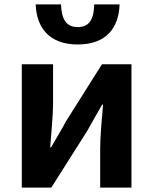

<svg xmlns="http://www.w3.org/2000/svg" viewBox="-20 -852 695 872"><path d="M79 0H213L377 -259C395 -292 425 -344 444 -377H448C442 -307 435 -233 435 -176V0H577V-560H443L279 -300C262 -267 231 -216 212 -183H208C213 -252 221 -327 221 -383V-560H79ZM333 -650C463 -650 520 -726 523 -832H408C406 -769 389 -729 333 -729C277 -729 260 -769 257 -832H142C146 -726 204 -650 333 -650Z"/></svg>

Font: Source Han Sans Old Style Bold
Style: Regular
Weight: 700
Designer: Ryoko NISHIZUKA (kana & ideographs); Paul D. Hunt (Latin, Greek & Cyrillic); Wenlong ZHANG (bopomofo); Sandoll Communica
Foundry: Adobe Systems Incorporated
Version: Version 1.004;PS 1.004;hotconv 1.0.81;makeotf.lib2.5.63406